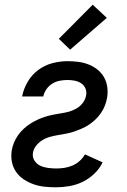

<svg xmlns="http://www.w3.org/2000/svg" viewBox="-20 -788 540 816"><path d="M218 8Q193 8 169 5.5Q145 3 122.5 -5Q100 -13 80.5 -26Q61 -39 48 -58Q35 -77 30.5 -100.5Q26 -124 30 -149Q33 -166 39.5 -182Q46 -198 56.5 -213Q67 -228 80.5 -240.5Q94 -253 109 -262.5Q124 -272 140 -279.5Q156 -287 172.5 -292Q189 -297 206 -300.5Q223 -304 240 -306.5Q257 -309 273.5 -313.5Q290 -318 306 -327.5Q322 -337 332.5 -351.5Q343 -366 346 -383Q349 -399 343 -412.5Q337 -426 325 -434Q313 -442 298 -445Q283 -448 267 -448Q251 -448 234.5 -445Q218 -442 203 -433Q188 -424 177.5 -409Q167 -394 164 -378H74Q80 -410 97.5 -440Q115 -470 142.5 -490.5Q170 -511 202.5 -519.5Q235 -528 267 -528Q291 -528 313.5 -525Q336 -522 356.5 -514Q377 -506 394.5 -492Q412 -478 422.5 -459Q433 -440 436 -417.5Q439 -395 435 -372Q432 -355 425.5 -338.5Q419 -322 409 -307.5Q399 -293 386 -280.5Q373 -268 358 -258Q343 -248 326.5 -241Q310 -234 294 -228.5Q278 -223 261 -220Q244 -217 227 -214Q210 -211 193 -206.5Q176 -202 160.5 -192.5Q145 -183 133.5 -168.5Q122 -154 120 -138Q117 -120 126.5 -105.5Q136 -91 150.5 -84Q165 -77 183 -74.5Q201 -72 219 -72Q236 -72 253 -74.5Q270 -77 287 -84Q304 -91 318 -103.5Q332 -116 341 -132L416 -98Q404 -72 381 -50Q358 -28 331 -15Q304 -2 275 3Q246 8 218 8ZM278 -577 230 -623 374 -768 434 -712Z"/></svg>

Font: Iosevka Curly Medium
Style: Italic
Weight: 500
Italic angle: -9°
Monospace: yes
Designer: Belleve Invis
Foundry: Belleve Invis
Version: Version 22.1.2; ttfautohint (v1.8.4)